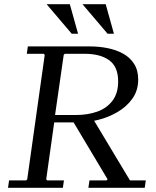

<svg xmlns="http://www.w3.org/2000/svg" viewBox="-20 -890 738 910"><path d="M399 0 404 -35H485L490 -40L321 -323H423L596 -35H671L666 0ZM407 -670Q449 -670 489.5 -662Q530 -654 563 -636Q596 -618 615.5 -587.5Q635 -557 635 -513Q635 -461 607.5 -422.5Q580 -384 537 -359Q494 -334 446 -322Q398 -310 357 -310H237L199 -40L204 -35H283L278 0H18L23 -35H104L109 -40L192 -630L187 -635H107L112 -670ZM341 -345Q396 -345 441 -361Q486 -377 513 -412.5Q540 -448 540 -504Q540 -574 497.5 -604.5Q455 -635 382 -635H287L282 -630L241 -345ZM201 -870H311L350 -730H320ZM371 -870H481L520 -730H490Z"/></svg>

Font: Brygada 1918
Style: Italic
Weight: 400
Italic angle: -8°
Designer: Mateusz Machalski | Borys Kosmynka | Przemek Hoffer
Foundry: NIEPODLEGLA 2018
Version: Version 3.006